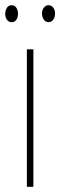

<svg xmlns="http://www.w3.org/2000/svg" viewBox="-32 -716 231 736"><path d="M96 0H71V-527H96ZM-12 -663Q-12 -676 -5.5 -686Q1 -696 13 -696Q24 -696 30.5 -686.5Q37 -677 37 -663Q37 -649 30.5 -640Q24 -631 13 -631Q1 -631 -5.5 -640.5Q-12 -650 -12 -663ZM129 -664Q129 -677 136 -686.5Q143 -696 154 -696Q165 -696 172 -687Q179 -678 179 -664Q179 -650 172 -640.5Q165 -631 154 -631Q143 -631 136 -641Q129 -651 129 -664Z"/></svg>

Font: Noto Sans Hebrew ExtraCondensed Thin
Style: Regular
Weight: 100
Width: 2
Designer: Monotype Design Team
Foundry: Monotype Imaging Inc.
Version: Version 2.004; ttfautohint (v1.8.4.7-5d5b)